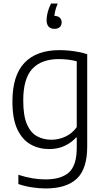

<svg xmlns="http://www.w3.org/2000/svg" viewBox="-20 -832 592 1082"><path d="M237.5 230Q202 230 160.2 223.8Q118.5 217.5 83.5 205V153Q125 166.5 162.8 172.8Q200.5 179 235.5 179Q325.5 179 369 139.2Q412.5 99.5 412.5 0.5V-57H408.5Q384 -29 345.2 -10.5Q306.5 8 256 8Q200 8 153.2 -17.8Q106.5 -43.5 78.2 -102.2Q50 -161 50 -259.5Q50 -407 118 -478.2Q186 -549.5 316 -549.5Q342.5 -549.5 369.8 -546.8Q397 -544 423 -539Q449 -534 471.5 -526.5V-7.5Q471.5 120 412.8 175Q354 230 237.5 230ZM270 -44.5Q310 -44.5 348.2 -62Q386.5 -79.5 412.5 -115.5V-486.5Q393 -492 366.5 -495.5Q340 -499 311.5 -499Q213.5 -499 162.2 -444.2Q111 -389.5 111 -265.5Q111 -179.5 132 -131.5Q153 -83.5 189 -64Q225 -44.5 270 -44.5ZM286.5 -669.5Q265.5 -669.5 254 -682Q242.5 -694.5 242.5 -719Q242.5 -738.5 249 -763.8Q255.5 -789 267.5 -812H305Q293.5 -784 289.5 -763.2Q285.5 -742.5 285.5 -723.5L278 -742.5H285Q305.5 -742.5 316.5 -732.5Q327.5 -722.5 327.5 -705.5Q327.5 -689.5 317 -679.5Q306.5 -669.5 286.5 -669.5Z"/></svg>

Font: Encode Sans Condensed Thin Light
Style: Regular
Weight: 300
Version: Version 3.002